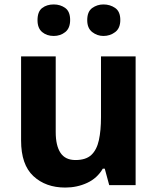

<svg xmlns="http://www.w3.org/2000/svg" viewBox="-20 -834 711 865"><path d="M274 11Q186 11 130.5 -40.5Q75 -92 75 -201V-580H231V-239Q231 -178 252.5 -145.5Q274 -113 320 -113Q367 -113 391.5 -136Q416 -159 425.5 -202.5Q435 -246 435 -306V-580H591V0H472L452 -74H443Q418 -31 372.5 -10Q327 11 274 11ZM446 -672Q418 -672 395.5 -689.5Q373 -707 373 -743Q373 -782 395.5 -798Q418 -814 446 -814Q476 -814 499 -798Q522 -782 522 -744Q522 -707 499 -689.5Q476 -672 446 -672ZM222 -672Q191 -672 170 -689.5Q149 -707 149 -743Q149 -782 170 -798Q191 -814 222 -814Q252 -814 274 -798Q296 -782 296 -744Q296 -707 274 -689.5Q252 -672 222 -672Z"/></svg>

Font: Menbere
Style: Regular
Weight: 400
Designer: Aleme Tadesse
Foundry: Sorkin Type Co
Version: Version 1.000